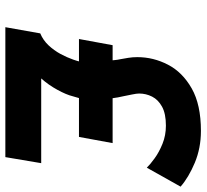

<svg xmlns="http://www.w3.org/2000/svg" viewBox="-46 -706 752 699"><g transform="rotate(90 329.5 -356.0)"><path d="M78.5 0 101 -127Q126 -137.5 144.5 -157.2Q163 -177 175.8 -200.5Q188.5 -224 196.5 -247Q199 -253 200.2 -258.2Q201.5 -263.5 203 -268H121.5L144 -390.5H199Q198.5 -394 198 -400.5Q197.5 -407 195 -419Q192.5 -432 190 -447.8Q187.5 -463.5 187.5 -480.5Q187.5 -539 215 -592Q242.5 -645 301.5 -678.5Q360.5 -712 456 -712Q518.5 -712 571.8 -689.8Q625 -667.5 659 -638L590 -515Q578.5 -527 556.2 -543.2Q534 -559.5 503.2 -572Q472.5 -584.5 437 -584.5Q393.5 -584.5 368 -570.5Q342.5 -556.5 331.2 -534.2Q320 -512 320 -487Q320 -478 323.5 -461.2Q327 -444.5 330 -429Q332 -421 334 -410Q336 -399 337 -390.5H500.5L478 -268H336.5Q335.5 -263.5 333.5 -257.5Q331.5 -251.5 330 -245.5Q324.5 -222.5 306.5 -189.5Q288.5 -156.5 265 -130.5H573.5L551.5 0Z"/></g></svg>

Font: Overpass ExtraBold
Style: Italic
Weight: 800
Italic angle: -10°
Designer: Delve Withrington, Dave Bailey, Thomas Jockin
Foundry: Delve Fonts LLC
Version: Version 4.000